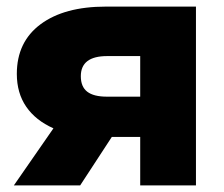

<svg xmlns="http://www.w3.org/2000/svg" viewBox="-20 -562 678 582"><path d="M574 -542V0H405V-147H319L223 0H22L142 -173Q88 -197 59.5 -238.5Q31 -280 31 -338Q31 -435 103 -488.5Q175 -542 301 -542ZM225 -331Q225 -299 244.5 -284Q264 -269 304 -269H405V-392H305Q225 -392 225 -331Z"/></svg>

Font: CMG Sans ExtraBold
Style: Regular
Weight: 800
Designer: Julieta Ulanovsky
Foundry: Julieta Ulanovsky
Version: Version 7.200